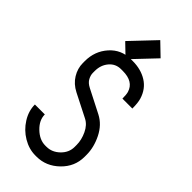

<svg xmlns="http://www.w3.org/2000/svg" viewBox="-276 -932 1002 1002"><g transform="rotate(45 225.0 -431.5)"><path d="M198.7 -675.8 130.4 -741.7 256.3 -874.5 324.7 -808.6ZM220.7 -61H229.5Q270.5 -61 302.5 -92Q334.5 -123 334.5 -164.6V-179.2Q334.5 -215.8 316.7 -253.9Q298.8 -292 267.6 -307.6L139.6 -372.6Q98.6 -393.6 76.9 -429.2Q55.2 -464.8 55.2 -504.4V-519Q55.2 -591.8 101.3 -643.8Q147.5 -695.8 218.8 -695.8H231.9Q292.5 -695.8 337.2 -668Q381.8 -640.1 398.4 -585.4Q405.8 -561.5 405.8 -519H332.5Q332.5 -548.8 328.1 -564Q310.5 -622.6 231.9 -622.6H218.8Q179.2 -622.6 153.8 -592.5Q128.4 -562.5 128.4 -519V-504.4Q128.4 -487.8 138.2 -469.2Q147.9 -450.7 172.9 -438L301.8 -372.1Q352.1 -346.2 379.9 -290.3Q407.7 -234.4 407.7 -179.2V-164.6Q407.7 -92.3 354 -40Q300.3 12.2 229.5 12.2H220.7Q173.8 12.2 129.9 -13.9Q85.9 -40 58.6 -83.5Q31.2 -127 31.2 -174.3H104.5Q104.5 -132.3 141.6 -96.7Q178.7 -61 220.7 -61Z"/></g></svg>

Font: Anka/Coder Narrow
Style: Regular
Weight: 400
Width: 3
Monospace: yes
Version: Version 001.100